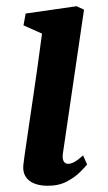

<svg xmlns="http://www.w3.org/2000/svg" viewBox="-20 -587 347 617"><path d="M133.5 10Q107 10 88.5 2Q70 -6 61.5 -20.8Q53 -35.5 55 -56.5Q57.5 -78.5 62.5 -111.8Q67.5 -145 73.5 -187Q79.5 -229 86.8 -277.2Q94 -325.5 101.2 -376.8Q108.5 -428 115 -479L55.5 -505.5L62.5 -543.5L226 -567L250 -556L182.5 -96.5Q179.5 -78.5 184.2 -69.5Q189 -60.5 198.5 -60.5Q208 -60.5 219 -66.5Q230 -72.5 247 -87.5L260 -58.5Q254.5 -51.5 238.2 -35Q222 -18.5 195.8 -4.2Q169.5 10 133.5 10Z"/></svg>

Font: Merriweather Light 18pt SemiBold
Style: Italic
Weight: 600
Italic angle: -7.8°
Version: Version 2.101